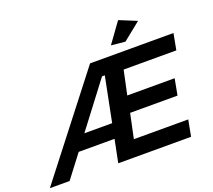

<svg xmlns="http://www.w3.org/2000/svg" viewBox="-201 -1104 1438 1298"><g transform="rotate(-20 518.0 -455.0)"><path d="M765 -756 664 -766 768 -910 893 -859ZM962 0H438L471 -164H213L88 0H-54L490 -700H1090L1068 -583H689L652 -410H993L971 -293H630L593 -117H984ZM492 -269 556 -590H536L292 -269Z"/></g></svg>

Font: Argentum Sans Medium
Style: Italic
Weight: 500
Italic angle: -11°
Designer: Julieta Ulanovsky (font), Cristiano Sobral (main changes and remaster)
Foundry: Julieta Ulanovsky (font), Cristiano Sobral (main changes and remaster)
Version: Version 2.007;June 15, 2022;FontCreator 14.0.0.2814 64-bit; 